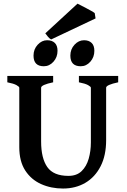

<svg xmlns="http://www.w3.org/2000/svg" viewBox="-20 -1040 708 1074"><path d="M641.1 -579.6Q573.7 -565.4 573.7 -549.3V-255.9Q573.7 -170.4 542.7 -109.9Q511.7 -49.3 457.3 -17.3Q402.8 14.6 332.5 14.6Q265.6 14.6 210 -10.3Q154.3 -35.2 121.1 -86.4Q87.9 -137.7 87.9 -216.8V-549.3Q87.9 -555.2 72 -564Q56.2 -572.8 21 -579.6V-615.2H277.3V-579.6Q210 -565.4 210 -549.3V-248.5Q210 -154.8 244.6 -105.5Q279.3 -56.2 362.8 -56.2Q409.2 -56.2 436.5 -82.8Q463.9 -109.4 476.1 -152.1Q488.3 -194.8 488.3 -243.2V-549.3Q488.3 -555.2 472.4 -564Q456.5 -572.8 421.4 -579.6V-615.2H641.1ZM301.8 -755.9Q301.8 -720.2 279.1 -694.8Q256.3 -669.4 225.1 -669.4Q167.5 -669.4 167.5 -729Q167.5 -764.6 190.7 -789.8Q213.9 -814.9 243.7 -814.9Q271 -814.9 286.4 -800Q301.8 -785.2 301.8 -755.9ZM507.8 -755.9Q507.8 -720.2 485.4 -694.8Q462.9 -669.4 431.6 -669.4Q373.5 -669.4 373.5 -729Q373.5 -764.6 396.7 -789.8Q419.9 -814.9 450.2 -814.9Q477.1 -814.9 492.4 -800Q507.8 -785.2 507.8 -755.9ZM266.1 -819.3Q257.8 -823.2 247.8 -835Q237.8 -846.7 233.4 -853.5L413.6 -1019.5Q418.5 -1017.1 432.4 -1010Q446.3 -1002.9 462.4 -994.4Q478.5 -985.8 491.9 -978.3Q505.4 -970.7 509.8 -966.8L514.6 -937Z"/></svg>

Font: Gentium Plus
Style: Bold
Weight: 700
Designer: Victor Gaultney, Annie Olsen, Iska Routamaa, Becca Hirsbrunner
Foundry: SIL International
Version: Version 6.101